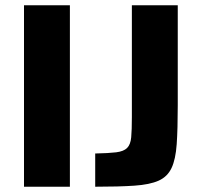

<svg xmlns="http://www.w3.org/2000/svg" viewBox="-20 -708 762 728"><path d="M71 0V-688H245V0ZM341 0V-126Q392 -127 420.5 -130.5Q449 -134 462 -147Q475 -160 477.5 -187.5Q480 -215 480 -264V-688H654V-309Q654 -219 650 -161.5Q646 -104 630.5 -71Q615 -38 581.5 -23Q548 -8 489.5 -4Q431 0 341 0Z"/></svg>

Font: Saira
Style: Bold
Weight: 700
Designer: Hector Gatti with collaboration of the Omnibus-Type team
Foundry: Omnibus-Type
Version: Version 1.100; ttfautohint (v1.8.3)